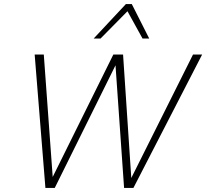

<svg xmlns="http://www.w3.org/2000/svg" viewBox="-20 -927 1017 947"><path d="M592 0 546 -658H587L630 -12H609L932 -658H977L638 0ZM204 0 151 -658H196L243 -12H219L539 -658H576L250 0ZM442 -737 601 -907H630L619 -882L476 -737ZM683 -737 603 -882 601 -907H630L716 -737Z"/></svg>

Font: Ysabeau Office ExtraLight
Style: Italic
Weight: 250
Italic angle: -12°
Designer: Christian Thalmann (Catharsis Fonts)
Version: Version 2.001;gftools[0.9.30]; featfreeze: tnum,lnum,ss02